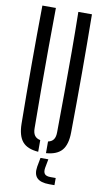

<svg xmlns="http://www.w3.org/2000/svg" viewBox="-105 -848 580 1070"><g transform="rotate(10 185.0 -313.0)"><path d="M44.5 -131.5Q42.5 -298 42.5 -465.8Q42.5 -633.5 44.5 -800H121Q120 -689 119.2 -574.2Q118.5 -459.5 119 -345Q119.5 -230.5 120.5 -119Q120.5 -93 130.8 -78.5Q141 -64 163 -59.5V6.5Q100.5 2 73 -30.8Q45.5 -63.5 44.5 -131.5ZM207 6.5V-59.5Q228.5 -64 238.2 -78.5Q248 -93 248 -119Q249 -230.5 249.8 -345Q250.5 -459.5 250.2 -574.2Q250 -689 248 -800H325Q327 -633.5 327 -465.8Q327 -298 325 -131.5Q324.5 -63.5 296.8 -30.8Q269 2 207 6.5ZM284.5 174H255Q206 174 185.5 153.2Q165 132.5 172 89L181.5 38H226L216.5 89Q213 112 222 122.8Q231 133.5 255 133.5H284.5Z"/></g></svg>

Font: Big Shoulders Stencil Display Thin Medium
Style: Regular
Weight: 500
Version: Version 2.001